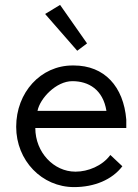

<svg xmlns="http://www.w3.org/2000/svg" viewBox="-20 -752 563 783"><path d="M225 -732 164 -695 295 -545 335 -575ZM430 -120C397 -75 338 -52 289 -52H287C200 -52 124 -130 124 -230H495V-264C484 -399 406 -485 281 -485H276C146 -485 46 -375 46 -235C46 -97 151 11 282 11C365 11 437 -19 479 -74ZM133 -300C143 -351 209 -421 275 -421C341 -421 400 -387 414 -300Z"/></svg>

Font: Mint Spirit
Style: Regular
Weight: 400
Designer: HARENDAL Hirwen
Foundry: Arkandis Digital Foundry.
Version: Version 1.004;FFEdit